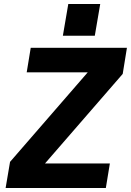

<svg xmlns="http://www.w3.org/2000/svg" viewBox="-20 -936 652 956"><path d="M507 0H8L30 -130L417 -576H113L133 -698H612L591 -568L204 -122H527ZM479 -916 452 -758H293L320 -916Z"/></svg>

Font: iA Writer Mono V
Style: Regular
Weight: 400
Italic angle: -9.5°
Designer: Mike Abbink, Paul van der Laan, Pieter van Rosmalen
Foundry: Bold Monday
Version: Version 2.000